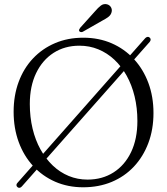

<svg xmlns="http://www.w3.org/2000/svg" viewBox="-20 -898 815 937"><path d="M65 15Q60 10.5 60.2 4.8Q60.5 -1 65.5 -6L689 -712Q694 -717 699.8 -718Q705.5 -719 710.5 -714.5Q715.5 -710 715.2 -704.5Q715 -699 710.5 -693.5L86.5 12Q81.5 17.5 75.8 18.5Q70 19.5 65 15ZM386.5 -714Q462 -714 524.8 -686.8Q587.5 -659.5 633.2 -610Q679 -560.5 704 -493.5Q729 -426.5 729 -346.5Q729 -266.5 704 -200Q679 -133.5 633.5 -85Q588 -36.5 525 -10.2Q462 16 386 16Q311.5 16 249.2 -11.2Q187 -38.5 141.5 -88Q96 -137.5 71.2 -205Q46.5 -272.5 46.5 -352.5Q46.5 -432 71 -498.2Q95.5 -564.5 141 -612.8Q186.5 -661 248.8 -687.5Q311 -714 386.5 -714ZM650.5 -307.5Q650.5 -371 637 -427Q623.5 -483 598.2 -528.5Q573 -574 538 -606.8Q503 -639.5 460 -657.2Q417 -675 367.5 -675Q296 -675 241.5 -640Q187 -605 156.2 -541Q125.5 -477 125.5 -390.5Q125.5 -326.5 139 -270.2Q152.5 -214 177.8 -168.5Q203 -123 237.8 -90Q272.5 -57 315.5 -39.2Q358.5 -21.5 407 -21.5Q479 -21.5 534 -56.5Q589 -91.5 619.8 -155.8Q650.5 -220 650.5 -307.5ZM442.5 -841.5Q459 -861 472.5 -871Q486 -881 502.5 -877Q516 -873 522 -861.8Q528 -850.5 524.5 -838.5Q521 -825 509.5 -816Q498 -807 480.5 -798L384 -743Q380 -741 375.2 -741.5Q370.5 -742 367.5 -745Q364.5 -749 366.2 -753.5Q368 -758 371 -762Z"/></svg>

Font: Fraunces 48pt Soft Wonky Light
Style: Regular
Weight: 300
Version: Version 1.000;[b76b70a41]